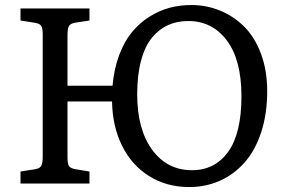

<svg xmlns="http://www.w3.org/2000/svg" viewBox="-20 -734 1149 768"><path d="M736.8 14.2Q646 14.2 575.9 -30Q505.9 -74.2 467.8 -151.9Q429.7 -229.5 428.2 -328.1H250V-104Q250 -79.6 255.9 -70.1Q261.7 -60.5 282.2 -57.1L337.9 -47.9V0H62V-47.9L120.1 -57.1Q140.1 -60.5 145.5 -71.5Q150.9 -82.5 150.9 -107.9V-596.2Q150.9 -621.1 145 -630.4Q139.2 -639.6 118.2 -643.1L62 -651.9V-700.2H337.9V-651.9L279.8 -643.1Q260.3 -639.6 255.1 -628.4Q250 -617.2 250 -591.8V-391.1H430.2Q436 -459 456.8 -513.9Q477.5 -568.8 507.8 -605.5Q538.1 -642.1 577.4 -667Q616.7 -691.9 658.4 -702.9Q700.2 -713.9 745.1 -713.9Q805.7 -713.9 859.6 -691.9Q913.6 -669.9 956.1 -628.2Q998.5 -586.4 1023.7 -519.5Q1048.8 -452.6 1048.8 -369.1Q1048.8 -278.8 1024.9 -205.6Q1001 -132.3 958.7 -84.5Q916.5 -36.6 859.9 -11.2Q803.2 14.2 736.8 14.2ZM748 -53.2Q839.8 -53.2 892.8 -127Q945.8 -200.7 945.8 -349.1Q945.8 -494.1 887.5 -572Q829.1 -649.9 732.9 -649.9Q689 -649.9 653.1 -634Q617.2 -618.2 588.9 -584.5Q560.5 -550.8 544.7 -492.9Q528.8 -435.1 528.8 -356.9Q528.8 -216.8 588.6 -135Q648.4 -53.2 748 -53.2Z"/></svg>

Font: Literata Book
Style: Regular
Weight: 400
Designer: Latin by Veronika Burian and Jose Scaglione. Greek by Irene Vlachou. Cyrillic by Vera Evstafieva
Foundry: TypeTogether
Version: Version 2.003;PS 002.003;hotconv 1.0.88;makeotf.lib2.5.64775